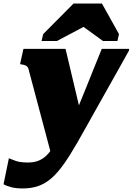

<svg xmlns="http://www.w3.org/2000/svg" viewBox="-63 -818 747 1081"><path d="M235 88 312 -5 401 -142 306 -543H69L50 -457L60 -455Q73 -453 80.5 -449.5Q88 -446 91.5 -441.5Q95 -437 97 -431ZM336 -114 256 -32Q243 -2 227.5 22Q212 46 192.5 63Q173 80 149 88.5Q125 97 94 97Q49 97 23 87Q-3 77 -13 73L-43 219Q-31 227 -3.5 235Q24 243 65 243Q115 243 155 228.5Q195 214 229.5 183Q264 152 299 102Q334 52 374 -18Q399 -61 426 -110Q453 -159 482.5 -211Q512 -263 542 -317Q572 -371 603 -425.5Q634 -480 663 -533L664 -543H510Q488 -489 466.5 -435.5Q445 -382 423.5 -328.5Q402 -275 380 -221.5Q358 -168 336 -114ZM511 -798H351L180 -626L171 -587H257L463 -696H367L517 -587H598L607 -626Z"/></svg>

Font: Roboto Serif Black
Style: Italic
Weight: 900
Italic angle: -10°
Version: Version 1.008